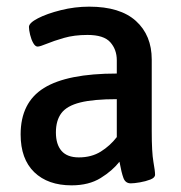

<svg xmlns="http://www.w3.org/2000/svg" viewBox="-20 -550 545 577"><path d="M195 7Q124 7 83 -32.5Q42 -72 42 -146Q42 -242 112 -285.5Q182 -329 331 -329V-369Q331 -401 311.5 -423Q292 -445 243 -445Q203 -445 172 -436Q141 -427 120.5 -418.5Q100 -410 93 -410Q86 -410 80 -420.5Q74 -431 70.5 -445.5Q67 -460 67 -469Q67 -481 94 -495Q121 -509 163 -519.5Q205 -530 248 -530Q341 -530 388.5 -487Q436 -444 436 -371V-156Q436 -92 441 -64Q446 -36 446 -25Q446 -16 432 -10.5Q418 -5 400.5 -2Q383 1 373 1Q357 1 351 -15Q345 -31 339 -64Q318 -37 282.5 -15Q247 7 195 7ZM217 -77Q255 -77 283 -94.5Q311 -112 331 -138V-252Q261 -252 221 -242Q181 -232 164.5 -210Q148 -188 148 -152Q148 -116 165 -96.5Q182 -77 217 -77Z"/></svg>

Font: Asap Semi Condensed Medium
Style: Regular
Weight: 500
Width: 4
Designer: Pablo Cosgaya
Foundry: Omnibus-Type
Version: Version 3.001; ttfautohint (v1.8.4.7-5d5b)